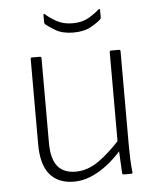

<svg xmlns="http://www.w3.org/2000/svg" viewBox="-49 -689 613 743"><g transform="rotate(-5 257.0 -317.5)"><path d="M209 11Q148 11 115.5 -27.5Q83 -66 83 -145V-476Q83 -482 88 -482H119Q125 -482 125 -476V-148Q125 -85 148.5 -56Q172 -27 219 -27Q265 -27 308 -57Q351 -87 398 -139L399 -98Q368 -62 336 -38Q304 -14 272.5 -1.5Q241 11 209 11ZM404 0Q398 0 397 -5Q396 -29 394.5 -53Q393 -77 392 -102L390 -120V-476Q390 -482 396 -482H427Q432 -482 432 -476V-115Q432 -86 433 -59Q434 -32 437 -6Q438 0 431 0ZM257 -564Q215 -564 188 -580Q161 -596 150 -606Q147 -609 147 -614V-641Q147 -644 149 -645.5Q151 -647 153 -644Q168 -630 194.5 -615Q221 -600 257 -600Q294 -600 319.5 -615Q345 -630 360 -644Q364 -647 365.5 -645.5Q367 -644 367 -641V-614Q367 -609 364 -606Q353 -595 326 -579.5Q299 -564 257 -564Z"/></g></svg>

Font: Sofia Sans Semi Condensed ExtraLight
Style: Regular
Weight: 250
Version: Version 4.100